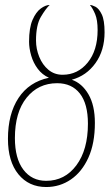

<svg xmlns="http://www.w3.org/2000/svg" viewBox="-20 -747 441 773"><path d="M166 6Q96 6 54 -45.5Q12 -97 12 -188Q12 -288 54.5 -352.5Q97 -417 177 -434Q150 -446 132 -470Q114 -494 105.5 -523.5Q97 -553 97 -579Q97 -635 111 -667Q125 -699 144.5 -713Q164 -727 180 -727Q164 -712 144.5 -679Q125 -646 125 -584Q125 -550 138 -518Q151 -486 175 -466Q199 -446 232 -446Q293 -446 333 -495Q373 -544 373 -626Q373 -667 363 -690.5Q353 -714 342 -727Q350 -727 364 -720Q378 -713 389.5 -689.5Q401 -666 401 -617Q401 -544 364.5 -493Q328 -442 269 -426Q310 -412 336 -367.5Q362 -323 362 -252Q362 -170 336 -112.5Q310 -55 265.5 -24.5Q221 6 166 6ZM166 -19Q241 -19 287.5 -81.5Q334 -144 334 -249Q334 -329 301.5 -370.5Q269 -412 210 -412Q134 -412 87 -353.5Q40 -295 40 -191Q40 -109 74 -64Q108 -19 166 -19Z"/></svg>

Font: Noto Serif Thin
Style: Italic
Weight: 100
Italic angle: -12°
Designer: Monotype Design Team
Foundry: Monotype Imaging Inc.
Version: Version 2.014; ttfautohint (v1.8.4.7-5d5b)